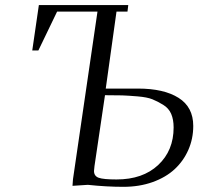

<svg xmlns="http://www.w3.org/2000/svg" viewBox="-20 -722 820 750"><path d="M106 -524.9 131.8 -702.1H481L478 -676.8H435.1L393.1 -376H519Q620.1 -376 677.5 -339.8Q734.9 -303.7 734.9 -230Q734.9 -180.2 715.8 -136.7Q696.8 -93.3 662.4 -61.3Q627.9 -29.3 576.2 -10.7Q524.4 7.8 461.9 7.8Q396.5 7.8 323.2 0L263.2 3.9L265.1 -22L360.8 -676.8H203.1L129.9 -524.9ZM347.2 -54.2Q347.2 -34.2 365.5 -27.6Q383.8 -21 435.1 -21Q537.6 -21 597.9 -77.4Q658.2 -133.8 658.2 -224.1Q658.2 -254.9 648.7 -277.1Q639.2 -299.3 617.2 -312.7Q595.2 -326.2 575.2 -334.2Q555.2 -342.3 517.6 -345.5Q480 -348.6 457.3 -349.4Q434.6 -350.1 390.1 -350.1L349.1 -73.2Q347.2 -59.6 347.2 -54.2Z"/></svg>

Font: Dihjauti S
Style: Italic
Weight: 400
Italic angle: -9°
Designer: T. Christopher White
Version: Version 3.0.0